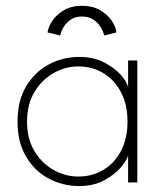

<svg xmlns="http://www.w3.org/2000/svg" viewBox="-20 -614 554 646"><path d="M411 0V-91Q408 -77 387.8 -52.2Q367.5 -27.5 331.5 -7.8Q295.5 12 246 12Q191.5 12 144.2 -13Q97 -38 68 -86.5Q39 -135 39 -205Q39 -275 68 -323.5Q97 -372 144.2 -397.2Q191.5 -422.5 246 -422.5Q295.5 -422.5 331.8 -403.2Q368 -384 388.8 -359.5Q409.5 -335 411 -319V-410.5H442V0ZM71 -205Q71 -147 96 -105.5Q121 -64 160.5 -42Q200 -20 243 -20Q290.5 -20 328 -42.5Q365.5 -65 387.2 -106.5Q409 -148 409 -205Q409 -262 387.2 -303.5Q365.5 -345 328 -367.8Q290.5 -390.5 243 -390.5Q200 -390.5 160.5 -368.2Q121 -346 96 -304.5Q71 -263 71 -205ZM140 -505Q142 -522.5 155.8 -543.5Q169.5 -564.5 194.8 -579.5Q220 -594.5 256 -594.5Q291.5 -594.5 316.8 -579.8Q342 -565 356 -544.2Q370 -523.5 372 -505L330.5 -494.5Q327.5 -508 318.5 -523Q309.5 -538 293.8 -548.2Q278 -558.5 256 -558.5Q234 -558.5 218.5 -548.2Q203 -538 194 -523Q185 -508 182.5 -494.5Z"/></svg>

Font: League Spartan Extralight
Style: Regular
Weight: 200
Foundry: The League of Moveable Type
Version: Version 2.300; ttfautohint (v1.8.3)